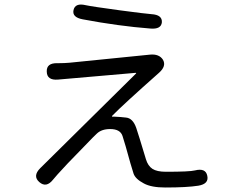

<svg xmlns="http://www.w3.org/2000/svg" viewBox="-20 -797 1040 854"><path d="M216 2Q186 40 155 13Q124 -14 159 -49L584 -469Q588 -473 583 -473L238 -443Q189 -439 188 -478Q186 -517 235 -516H243Q266 -516 289 -518L647 -554Q688 -558 705 -531Q721 -503 687 -473Q529 -333 479 -282Q476 -278 481 -278H491Q516 -277 541 -274Q571 -271 586 -228Q594 -205 601 -181L629 -89Q638 -59 658 -46Q678 -33 718 -33Q824 -33 847 -39Q895 -51 902 -15Q910 21 862 29Q811 37 715 37Q653 37 620 19Q582 -1 574 -25Q567 -48 560 -71L539 -146Q532 -169 525 -192Q515 -223 470 -223Q432 -223 411 -203Q394 -187 378 -170L314 -104Q297 -87 281 -70Q224 -9 216 2ZM700 -698Q697 -666 649 -670Q507 -681 348 -711Q300 -720 307 -752Q314 -785 361 -774Q388 -768 514 -751Q626 -736 654 -734Q702 -731 700 -698Z"/></svg>

Font: Resource Han Rounded JP Normal
Style: Regular
Weight: 350
Designer: Cyano Hao (round all glyphs); Ryoko NISHIZUKA 西塚涼子 (kana, bopomofo & ideographs); Paul D. Hunt (Latin, Greek & Cyrillic)
Foundry: Cyano Hao
Version: 0.990